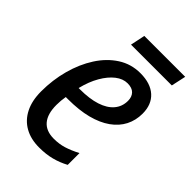

<svg xmlns="http://www.w3.org/2000/svg" viewBox="-206 -765 861 861"><g transform="rotate(45 225.0 -334.0)"><path d="M207 9.8Q153.8 9.8 115.5 -12Q77.1 -33.7 56.4 -75Q35.6 -116.2 35.6 -174.8Q35.6 -247.1 53.7 -314Q71.8 -380.9 105.7 -433.6Q139.6 -486.3 187 -516.8Q234.4 -547.4 293 -547.4Q357.4 -547.4 392.8 -515.4Q428.2 -483.4 428.2 -425.8Q428.2 -383.3 410.2 -348.1Q392.1 -313 356.4 -287.6Q320.8 -262.2 268.1 -248.5Q215.3 -234.9 145 -234.9H131.8Q129.4 -221.7 128.2 -207.8Q127 -193.8 127 -180.2Q127 -123 151.9 -93.8Q176.8 -64.5 226.1 -64.5Q259.8 -64.5 288.8 -73.5Q317.9 -82.5 353 -100.6V-25.9Q320.3 -8.3 285.4 0.7Q250.5 9.8 207 9.8ZM144 -304.2H152.8Q212.9 -304.2 254.9 -317.9Q296.9 -331.5 319.1 -357.7Q341.3 -383.8 341.3 -420.4Q341.3 -445.3 327.1 -460Q313 -474.6 284.2 -474.6Q255.4 -474.6 228 -453.4Q200.7 -432.1 178.7 -394Q156.7 -356 144 -304.2ZM172.4 -607.9 187 -677.7H446.3L431.2 -607.9Z"/></g></svg>

Font: Open Sans SemiCondensed Medium
Style: Italic
Weight: 500
Width: 4
Italic angle: -12°
Designer: Monotype Design Team
Foundry: Monotype Imaging Inc.
Version: Version 3.000